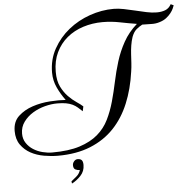

<svg xmlns="http://www.w3.org/2000/svg" viewBox="-63 -865 1130 1129"><g transform="rotate(-5 501.5 -301.0)"><path d="M1003 -792Q1001 -786 995.5 -773.5Q990 -761 979 -747Q968 -733 952 -720.5Q936 -708 913 -701Q889 -693 863 -694Q837 -695 809 -695Q790 -685 773.5 -671Q757 -657 746 -628Q738 -604 734 -578.5Q730 -553 728.5 -527Q727 -501 725.5 -475.5Q724 -450 720 -425Q706 -324 671.5 -240.5Q637 -157 580 -97Q523 -37 440.5 -3.5Q358 30 248 30Q209 30 166 22.5Q123 15 88 -4Q53 -23 30 -55.5Q7 -88 7 -137Q7 -192 41.5 -224Q76 -256 125.5 -272.5Q175 -289 229 -292.5Q283 -296 322 -293Q295 -329 275.5 -371Q256 -413 256 -460Q256 -537 291 -600Q326 -663 382 -708Q438 -753 508 -777.5Q578 -802 649 -802Q677 -802 709 -795.5Q741 -789 774.5 -781Q808 -773 840 -766Q872 -759 900.5 -759Q929 -759 951 -767.5Q973 -776 986 -800ZM416 -218Q402 -231 389.5 -242Q377 -253 360.5 -261Q344 -269 322.5 -273Q301 -277 270 -277Q236 -277 197.5 -267Q159 -257 126 -237Q93 -217 71 -187Q49 -157 49 -118Q49 -86 65 -62Q81 -38 105.5 -22.5Q130 -7 159.5 0.5Q189 8 216 8Q314 8 379 -13Q444 -34 486 -70Q528 -106 552 -155Q576 -204 591.5 -259.5Q607 -315 619.5 -374.5Q632 -434 650 -492Q668 -550 698 -604Q728 -658 778 -702Q728 -710 678.5 -720Q629 -730 577 -730Q517 -730 462.5 -712.5Q408 -695 367 -661Q326 -627 302 -577Q278 -527 278 -462Q278 -409 295.5 -374Q313 -339 336.5 -315Q360 -291 384 -275Q408 -259 422 -246ZM331 93Q331 81 340 70.5Q349 60 361 60Q378 60 385.5 68.5Q393 77 393 97Q393 134 368.5 160Q344 186 316 200L314 187Q330 174 346 160.5Q362 147 369 125Q355 125 343 119Q331 113 331 93Z"/></g></svg>

Font: Lucien Schoenschriftv CAT
Style: Regular
Weight: 400
Designer: Lucian Bernhard 1928
Foundry: CAT-Fonts Peter Wiegel
Version: Version 1.000